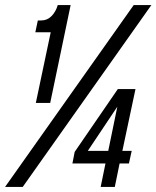

<svg xmlns="http://www.w3.org/2000/svg" viewBox="-61 -741 620 761"><path d="M81 -333 140 -613H79L89 -660H103Q126 -660 143 -677Q160 -694 168 -721H219L138 -333ZM-41 0 469 -721H539L29 0ZM338 0 357 -93H226L235 -139L406 -388H476L424 -143H461L450 -93H413L394 0ZM287 -143H368L404 -318Z"/></svg>

Font: Mona Sans Condensed Medium
Style: Italic
Weight: 500
Width: 3
Italic angle: -11.7°
Designer: Deni Anggara
Foundry: GitHub
Version: Version 1.001; ttfautohint (v1.8.4.7-5d5b);gftools[0.9.31]